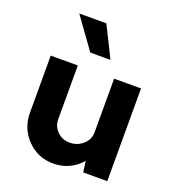

<svg xmlns="http://www.w3.org/2000/svg" viewBox="-137 -857 883 973"><g transform="rotate(20 304.0 -370.0)"><path d="M353 -583H244.1L124 -750H270ZM402.8 -500H547.9V0H418L410.2 -59.1Q349.1 9.8 258.8 9.8Q175.8 9.8 118.4 -49.1Q61 -107.9 61 -192.9V-500H207V-210.9Q207 -171.9 234.1 -145Q261.2 -118.2 300.8 -118.2Q343.3 -118.2 373 -145.3Q402.8 -172.4 402.8 -210.9Z"/></g></svg>

Font: Orkney
Style: Bold
Weight: 700
Designer: Samuel Oakes and Alfredo Marco Pradil
Foundry: Alfredo Marco Pradil
Version: 1.0